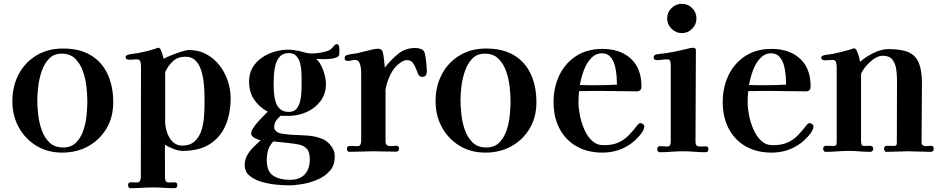

<svg xmlns="http://www.w3.org/2000/svg" viewBox="-20 -796 4950 1009"><path d="M439 -263Q439 -296 434.5 -338.5Q430 -381 416 -421Q402 -461 375.5 -487.5Q349 -514 304 -514Q263 -514 238 -488Q213 -462 199.5 -423Q186 -384 181 -342.5Q176 -301 176 -271Q176 -238 180.5 -195.5Q185 -153 199 -113Q213 -73 240 -47Q267 -21 312 -21Q354 -21 379.5 -46.5Q405 -72 418 -110.5Q431 -149 435 -190.5Q439 -232 439 -263ZM575 -258Q575 -181 540 -121.5Q505 -62 444.5 -28Q384 6 307 6Q230 6 171 -30Q112 -66 78.5 -127Q45 -188 45 -264Q45 -343 78 -405.5Q111 -468 171 -504.5Q231 -541 311 -541Q399 -541 457.5 -505.5Q516 -470 545.5 -406.5Q575 -343 575 -258Z M1055 -266Q1055 -287 1054 -316.5Q1053 -346 1048.5 -377.5Q1044 -409 1033.5 -436.5Q1023 -464 1004 -481Q985 -498 955 -498Q915 -498 889.5 -475Q864 -452 848 -417V-156Q848 -131 857.5 -101.5Q867 -72 887 -51.5Q907 -31 937 -31Q981 -31 1005.5 -55.5Q1030 -80 1040.5 -117Q1051 -154 1053 -194.5Q1055 -235 1055 -266ZM1192 -280Q1192 -199 1165 -136.5Q1138 -74 1082 -38.5Q1026 -3 940 -3Q918 -3 891.5 -13.5Q865 -24 847 -35Q847 -13 846.5 9.5Q846 32 847 55V136Q847 145 850.5 154Q854 163 865 163Q873 163 881.5 162.5Q890 162 898 162Q912 162 912 177Q912 193 897 193Q869 193 841 191Q813 189 784 189Q755 189 725 191Q695 193 666 193Q659 193 656 187.5Q653 182 653 177Q653 162 668 162Q676 162 684 162.5Q692 163 699 163Q710 163 715 155.5Q720 148 720 138Q720 -8 720.5 -154.5Q721 -301 721 -447Q721 -458 718 -471Q715 -484 700 -484Q690 -484 680.5 -483Q671 -482 661 -482Q655 -482 647.5 -484.5Q640 -487 640 -495Q640 -501 644 -504Q648 -507 653 -508Q664 -512 676 -513Q688 -514 699 -516Q750 -525 797 -540Q801 -542 805 -543.5Q809 -545 813 -545Q820 -545 825.5 -533Q831 -521 834.5 -507Q838 -493 840 -487Q854 -495 880 -505.5Q906 -516 932.5 -524.5Q959 -533 974 -533Q1025 -533 1065 -511Q1105 -489 1133.5 -452.5Q1162 -416 1177 -371Q1192 -326 1192 -280Z M1608 41Q1608 2 1591.5 -15Q1575 -32 1548 -37Q1521 -42 1491 -45L1416 -53Q1396 -30 1389 -7Q1382 16 1382 45Q1382 105 1415.5 127Q1449 149 1503 149Q1555 149 1581.5 120.5Q1608 92 1608 41ZM1565 -375Q1565 -393 1564 -417Q1563 -441 1557 -464Q1551 -487 1537 -502Q1523 -517 1498 -517Q1468 -517 1451.5 -499.5Q1435 -482 1428 -455.5Q1421 -429 1419.5 -401Q1418 -373 1418 -352Q1418 -330 1420 -305Q1422 -280 1429.5 -258Q1437 -236 1453 -222Q1469 -208 1498 -208Q1523 -208 1536.5 -222.5Q1550 -237 1556 -259.5Q1562 -282 1563.5 -305Q1565 -328 1565 -346ZM1763 -512Q1763 -500 1747.5 -494Q1732 -488 1713.5 -486.5Q1695 -485 1686 -485Q1675 -485 1663.5 -485.5Q1652 -486 1641 -487Q1657 -473 1668.5 -450Q1680 -427 1686.5 -401.5Q1693 -376 1693 -355Q1693 -303 1664.5 -265Q1636 -227 1591 -207Q1546 -187 1498 -187Q1488 -187 1477 -187Q1466 -187 1455 -188Q1440 -175 1430.5 -161.5Q1421 -148 1421 -125Q1421 -117 1429 -108.5Q1437 -100 1444 -98Q1459 -93 1476 -91.5Q1493 -90 1508 -88Q1547 -86 1590 -84Q1633 -82 1670.5 -67.5Q1708 -53 1730 -13Q1736 -3 1737.5 7Q1739 17 1739 29Q1739 72 1714.5 100.5Q1690 129 1652.5 146Q1615 163 1573.5 170.5Q1532 178 1498 178Q1473 178 1434 174.5Q1395 171 1356.5 160Q1318 149 1292 128Q1266 107 1266 71Q1266 43 1279 20Q1292 -3 1311.5 -22.5Q1331 -42 1350 -58Q1338 -61 1319 -70.5Q1300 -80 1300 -95Q1300 -106 1310 -122Q1320 -138 1335 -155Q1350 -172 1364.5 -186.5Q1379 -201 1387 -209Q1341 -234 1315 -273.5Q1289 -313 1289 -366Q1289 -421 1319.5 -458.5Q1350 -496 1397.5 -515.5Q1445 -535 1494 -535Q1508 -535 1523 -533Q1538 -531 1552 -528Q1568 -524 1584 -519.5Q1600 -515 1617 -515Q1655 -515 1694 -526Q1717 -532 1729 -548Q1741 -564 1750 -564Q1759 -564 1761.5 -553.5Q1764 -543 1763.5 -530.5Q1763 -518 1763 -512Z M2223 -419Q2223 -409 2217.5 -400.5Q2212 -392 2201 -392Q2184 -392 2178 -406Q2172 -419 2165.5 -436.5Q2159 -454 2148.5 -467Q2138 -480 2119 -480Q2109 -480 2100 -476Q2091 -472 2083 -466Q2051 -444 2031.5 -403.5Q2012 -363 2006 -324V-325Q2006 -288 2006 -251Q2006 -214 2006 -177V-54Q2006 -37 2015.5 -32Q2025 -27 2038.5 -28.5Q2052 -30 2063 -30Q2077 -30 2077 -15Q2077 1 2061 1Q2031 1 2001 0Q1971 -1 1941 -1Q1910 -1 1879 0.5Q1848 2 1816 2Q1809 2 1806 -3.5Q1803 -9 1803 -14Q1803 -29 1819 -29Q1829 -29 1838.5 -28.5Q1848 -28 1858 -28Q1870 -28 1874 -36Q1878 -44 1878 -54Q1878 -125 1878 -197Q1878 -269 1878 -340Q1878 -359 1878 -378Q1878 -397 1878 -416Q1878 -427 1876 -442Q1874 -457 1867.5 -469Q1861 -481 1846 -481Q1836 -481 1826.5 -478.5Q1817 -476 1806 -476Q1791 -476 1791 -491Q1791 -502 1802 -506Q1816 -511 1831 -512.5Q1846 -514 1860 -517Q1873 -520 1894 -525.5Q1915 -531 1935.5 -535.5Q1956 -540 1967 -540Q1982 -540 1989 -529Q1992 -524 1995 -505.5Q1998 -487 2000 -468Q2002 -449 2002 -441Q2033 -480 2071 -512Q2109 -544 2163 -544Q2177 -544 2192.5 -538.5Q2208 -533 2212 -517Q2217 -498 2220 -468.5Q2223 -439 2223 -419Z M2663 -263Q2663 -296 2658.5 -338.5Q2654 -381 2640 -421Q2626 -461 2599.5 -487.5Q2573 -514 2528 -514Q2487 -514 2462 -488Q2437 -462 2423.5 -423Q2410 -384 2405 -342.5Q2400 -301 2400 -271Q2400 -238 2404.5 -195.5Q2409 -153 2423 -113Q2437 -73 2464 -47Q2491 -21 2536 -21Q2578 -21 2603.5 -46.5Q2629 -72 2642 -110.5Q2655 -149 2659 -190.5Q2663 -232 2663 -263ZM2799 -258Q2799 -181 2764 -121.5Q2729 -62 2668.5 -28Q2608 6 2531 6Q2454 6 2395 -30Q2336 -66 2302.5 -127Q2269 -188 2269 -264Q2269 -343 2302 -405.5Q2335 -468 2395 -504.5Q2455 -541 2535 -541Q2623 -541 2681.5 -505.5Q2740 -470 2769.5 -406.5Q2799 -343 2799 -258Z M3222 -351Q3222 -371 3220 -399Q3218 -427 3210.5 -453.5Q3203 -480 3187 -498Q3171 -516 3143 -516Q3116 -516 3095.5 -498.5Q3075 -481 3061 -454.5Q3047 -428 3039 -399.5Q3031 -371 3027 -349Q3044 -349 3060.5 -348.5Q3077 -348 3093 -348Q3158 -348 3222 -351ZM3366 -130Q3366 -127 3364.5 -121.5Q3363 -116 3361 -113Q3354 -97 3335 -76.5Q3316 -56 3301 -45Q3234 6 3146 6Q3067 6 3009 -27.5Q2951 -61 2920 -121Q2889 -181 2889 -259Q2889 -337 2919.5 -400.5Q2950 -464 3007.5 -501.5Q3065 -539 3146 -539Q3239 -539 3295 -488Q3351 -437 3351 -342Q3351 -316 3327 -316Q3283 -316 3239 -317Q3195 -318 3151 -318Q3119 -318 3087 -318Q3055 -318 3023 -317Q3020 -287 3020 -256Q3020 -228 3027.5 -190Q3035 -152 3050.5 -116Q3066 -80 3091 -56.5Q3116 -33 3152 -33Q3197 -33 3227.5 -46Q3258 -59 3282 -83Q3306 -107 3331 -140Q3334 -144 3337.5 -146.5Q3341 -149 3346 -149Q3353 -149 3359.5 -143.5Q3366 -138 3366 -130Z M3703 -12Q3703 4 3687 4Q3658 4 3628 1.5Q3598 -1 3568 -1Q3538 -1 3507.5 1.5Q3477 4 3447 4Q3440 4 3437 -1.5Q3434 -7 3434 -12Q3434 -28 3449 -28Q3459 -28 3468 -27Q3477 -26 3486 -26Q3498 -26 3501.5 -34Q3505 -42 3505 -52V-449Q3505 -459 3503 -471.5Q3501 -484 3487 -484Q3474 -484 3460 -482Q3446 -480 3432 -480Q3426 -480 3420.5 -483Q3415 -486 3415 -493Q3415 -506 3428 -510Q3439 -512 3451.5 -513.5Q3464 -515 3475 -516Q3510 -521 3543.5 -528.5Q3577 -536 3611 -544Q3614 -544 3617 -544.5Q3620 -545 3622 -545Q3637 -545 3637 -533Q3637 -413 3636 -292.5Q3635 -172 3635 -52Q3635 -34 3643 -29.5Q3651 -25 3663.5 -26Q3676 -27 3689 -27Q3703 -27 3703 -12ZM3640 -699Q3640 -668 3617.5 -645Q3595 -622 3563 -622Q3532 -622 3509 -645Q3486 -668 3486 -699Q3486 -731 3509 -753.5Q3532 -776 3563 -776Q3595 -776 3617.5 -753.5Q3640 -731 3640 -699Z M4111 -351Q4111 -371 4109 -399Q4107 -427 4099.5 -453.5Q4092 -480 4076 -498Q4060 -516 4032 -516Q4005 -516 3984.5 -498.5Q3964 -481 3950 -454.5Q3936 -428 3928 -399.5Q3920 -371 3916 -349Q3933 -349 3949.5 -348.5Q3966 -348 3982 -348Q4047 -348 4111 -351ZM4255 -130Q4255 -127 4253.5 -121.5Q4252 -116 4250 -113Q4243 -97 4224 -76.5Q4205 -56 4190 -45Q4123 6 4035 6Q3956 6 3898 -27.5Q3840 -61 3809 -121Q3778 -181 3778 -259Q3778 -337 3808.5 -400.5Q3839 -464 3896.5 -501.5Q3954 -539 4035 -539Q4128 -539 4184 -488Q4240 -437 4240 -342Q4240 -316 4216 -316Q4172 -316 4128 -317Q4084 -318 4040 -318Q4008 -318 3976 -318Q3944 -318 3912 -317Q3909 -287 3909 -256Q3909 -228 3916.5 -190Q3924 -152 3939.5 -116Q3955 -80 3980 -56.5Q4005 -33 4041 -33Q4086 -33 4116.5 -46Q4147 -59 4171 -83Q4195 -107 4220 -140Q4223 -144 4226.5 -146.5Q4230 -149 4235 -149Q4242 -149 4248.5 -143.5Q4255 -138 4255 -130Z M4887 -14Q4887 2 4871 2Q4842 2 4812.5 0.5Q4783 -1 4754 -1Q4726 -1 4697 0.5Q4668 2 4639 2Q4632 2 4629 -3.5Q4626 -9 4626 -15Q4626 -30 4642 -30Q4651 -30 4660 -29.5Q4669 -29 4678 -29Q4693 -29 4693 -42Q4693 -126 4693.5 -210Q4694 -294 4694 -378Q4694 -405 4689.5 -434Q4685 -463 4669.5 -483Q4654 -503 4619 -503Q4597 -503 4573.5 -487Q4550 -471 4531.5 -449Q4513 -427 4505 -408V-54Q4505 -45 4507.5 -37Q4510 -29 4521 -29Q4529 -29 4537.5 -29.5Q4546 -30 4554 -30Q4559 -30 4564 -26Q4569 -22 4569 -17Q4569 2 4553 2Q4525 2 4497.5 -0.5Q4470 -3 4441 -3Q4411 -3 4380.5 -0.5Q4350 2 4319 2Q4312 2 4309 -3.5Q4306 -9 4306 -15Q4306 -30 4322 -30Q4331 -30 4340 -29.5Q4349 -29 4359 -29Q4373 -29 4375 -35Q4377 -41 4377 -54V-199Q4377 -260 4377 -321Q4377 -382 4377 -443Q4377 -454 4374 -467.5Q4371 -481 4356 -481Q4346 -481 4336.5 -480Q4327 -479 4317 -479Q4311 -479 4303.5 -481.5Q4296 -484 4296 -492Q4296 -498 4300 -501Q4304 -504 4309 -505Q4319 -508 4330 -509Q4341 -510 4351 -512Q4377 -517 4402.5 -523.5Q4428 -530 4453 -537Q4457 -539 4461 -540.5Q4465 -542 4469 -542Q4477 -542 4483.5 -527Q4490 -512 4494.5 -495Q4499 -478 4500 -471Q4529 -497 4570 -517.5Q4611 -538 4651 -538Q4718 -538 4755.5 -521Q4793 -504 4809 -464.5Q4825 -425 4825 -359Q4825 -281 4824 -203Q4823 -125 4823 -47Q4823 -37 4829.5 -32.5Q4836 -28 4846 -28Q4853 -28 4859.5 -29Q4866 -30 4873 -30Q4887 -30 4887 -14Z"/></svg>

Font: Kaisei Tokumin
Style: Bold
Weight: 700
Designer: Font-Kai, 金井和夫
Foundry: KAZUO KANAI
Version: Version 5.003